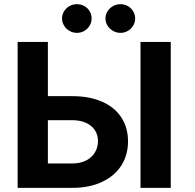

<svg xmlns="http://www.w3.org/2000/svg" viewBox="-20 -910 944 930"><path d="M600.1 -225Q600.1 -159.1 567.5 -108.1Q534.9 -57.2 473.7 -28.6Q412.4 0 329.5 0H65.4V-707H211.9V-118.2H329.5Q369.2 -118.2 397.4 -132.8Q425.5 -147.4 440.1 -172.1Q454.6 -196.8 454.6 -227Q454.6 -255.6 440.1 -278.5Q425.5 -301.3 397.4 -314.6Q369.2 -327.9 329.5 -327.9H159.7V-444.3H329.5Q412.9 -444.3 473.9 -417.7Q534.9 -391 567.5 -341.5Q600.1 -291.9 600.1 -225ZM807.1 0H660.6V-707H807.1ZM280.5 -820.3Q280.5 -839.3 290.3 -855.3Q300 -871.3 316.6 -880.5Q333.1 -889.8 352.2 -889.8Q372.1 -889.8 388.4 -880.7Q404.7 -871.7 414.2 -855.7Q423.8 -839.7 423.8 -820.3Q423.8 -801.8 414.2 -785.8Q404.7 -769.8 388.4 -760.3Q372.1 -750.8 352.2 -750.8Q333.6 -750.8 316.8 -760.3Q300 -769.8 290.3 -786Q280.5 -802.2 280.5 -820.3ZM490.8 -820.3Q490.8 -839.3 500.8 -855.3Q510.8 -871.3 527.6 -880.5Q544.4 -889.8 563.5 -889.8Q583 -889.8 599.2 -880.5Q615.5 -871.3 625.1 -855.3Q634.6 -839.3 634.6 -820.3Q634.6 -801.8 625.1 -785.8Q615.5 -769.8 599.2 -760.3Q583 -750.8 563.5 -750.8Q544.4 -750.8 527.6 -760.3Q510.8 -769.8 500.8 -786Q490.8 -802.2 490.8 -820.3Z"/></svg>

Font: Pretendard Std Variable
Style: Regular
Weight: 400
Designer: Base glyphs from Inter by Rasmus Andersson; Hangeul glyphs from Noto Sans CJK(Source Han Sans) by Jang Soo-young and Kan
Foundry: Kil Hyung-jin
Version: Version 1.309;Glyphs 3.2 (3225)